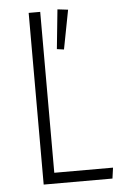

<svg xmlns="http://www.w3.org/2000/svg" viewBox="-51 -725 489 762"><g transform="rotate(-5 193.5 -344.0)"><path d="M138 -684V-43H372L366 0H92V-684ZM219 -527 249 -683 207 -688 191 -531Z"/></g></svg>

Font: Fira Sans Extra Condensed ExtraLight
Style: Regular
Weight: 275
Width: 1
Designer: Carrois Corporate & Edenspiekermann AG
Foundry: Carrois Corporate GbR & Edenspiekermann AG
Version: Version 4.203